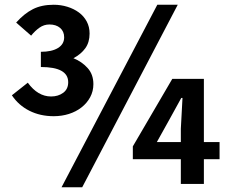

<svg xmlns="http://www.w3.org/2000/svg" viewBox="-20 -774 961 808"><path d="M48 -679Q82 -717 118.5 -735.5Q155 -754 206 -754Q236 -754 263.5 -745.5Q291 -737 312 -721.5Q333 -706 345 -683.5Q357 -661 357 -633Q357 -596 339 -571Q321 -546 289 -529Q324 -515 348.5 -488Q373 -461 373 -420Q373 -390 359.5 -365Q346 -340 323 -322Q300 -304 270 -294.5Q240 -285 206 -285Q149 -285 103.5 -308Q58 -331 30 -373L97 -426Q139 -368 195 -368Q225 -368 246 -383.5Q267 -399 267 -428Q267 -492 152 -492V-556Q198 -556 224 -572Q250 -588 250 -617Q250 -642 233 -656.5Q216 -671 188 -671Q165 -671 146 -657.5Q127 -644 111 -624ZM728 -754 326 14H239L642 -754ZM741 -176V-232L748 -362H743L694 -273L640 -176ZM904 -104H838V0H741V-104H539V-158L705 -442H838V-176H904Z"/></svg>

Font: SpoqaHanSans-Bold
Style: Regular
Weight: 700
Designer: [Spoqa Han Sans] Dong-huui Kim \uAE40 \uB3D9 \uD718   [Noto Sans] Ryoko NISHIZUKA \u897F \u585A \u6DBC \u5B50  (kana & i
Foundry: Spoqa (http://www.spoqa-han-sans.com)
Version: Version 2.000